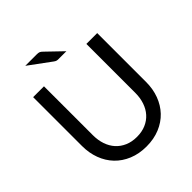

<svg xmlns="http://www.w3.org/2000/svg" viewBox="-240 -1046 1209 1209"><g transform="rotate(-45 365.0 -441.0)"><path d="M365.5 -77Q410 -77 445 -92Q480 -107 504.2 -134Q528.5 -161 541.2 -198.5Q554 -236 554 -281V-716.5H650.5V-281Q650.5 -219 630.8 -166Q611 -113 574.2 -74.2Q537.5 -35.5 484.5 -13.5Q431.5 8.5 365.5 8.5Q299.5 8.5 246.5 -13.5Q193.5 -35.5 156.5 -74.2Q119.5 -113 99.8 -166Q80 -219 80 -281V-716.5H176.5V-281.5Q176.5 -236.5 189.2 -199Q202 -161.5 226.2 -134.5Q250.5 -107.5 285.8 -92.2Q321 -77 365.5 -77ZM285 -891Q301 -891 309 -887.8Q317 -884.5 327 -874.5L432.5 -773H363Q352.5 -773 346.5 -774.8Q340.5 -776.5 332 -782.5L184.5 -891Z"/></g></svg>

Font: LatoHex
Style: Regular
Weight: 400
Designer: Lukasz Dziedzic
Foundry: tyPoland Lukasz Dziedzic
Version: Version 1.104; Western+Polish opensource